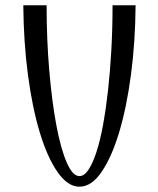

<svg xmlns="http://www.w3.org/2000/svg" viewBox="-20 -690 595 725"><path d="M280 -25Q298 -25 314 -49Q330 -73 344 -115.5Q358 -158 369 -218Q380 -278 388 -349.5Q396 -421 400.5 -502.5Q405 -584 405 -670H492Q491 -532 474.5 -407.5Q458 -283 429.5 -189Q401 -95 363 -40Q325 15 280 15Q236 15 197.5 -40Q159 -95 130.5 -189Q102 -283 85.5 -407.5Q69 -532 68 -670H156Q156 -541 166 -424Q176 -307 192.5 -218.5Q209 -130 231.5 -77.5Q254 -25 280 -25Z"/></svg>

Font: Combo
Style: Regular
Weight: 400
Designer: Eduardo Rodriguez Tunni
Foundry: Eduardo Rodriguez Tunni
Version: Version 1.001